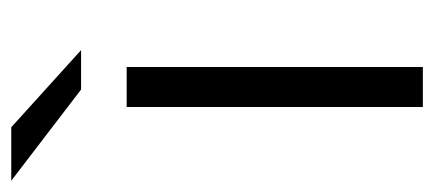

<svg xmlns="http://www.w3.org/2000/svg" viewBox="-267 -536 771 341"><g transform="rotate(-90 118.5 -365.5)"><path d="M99 0V-526H170V0ZM-32 -731H63L200 -607H130Z"/></g></svg>

Font: Belfius21
Style: Regular
Weight: 400
Designer: Montserrat's base design by Julieta Ulanovsky, modified by Coast SPRL for Belfius Bank NV.
Foundry: Montserrat's base design by Julieta Ulanovsky, modified by Coast SPRL for Belfius Bank NV.
Version: Version 2.000;FEAKit 1.0